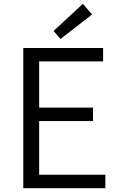

<svg xmlns="http://www.w3.org/2000/svg" viewBox="-20 -983 624 1003"><path d="M101.6 0V-732.4H518.6V-662.1H184.6V-420.9H465.8V-350.6H184.6V-70.3H530.3V0ZM295.9 -779.3 259.8 -821.3 413.1 -962.9 460.9 -907.2Z"/></svg>

Font: Gen Shin Gothic Normal
Style: Regular
Weight: 300
Designer: [Source Han Sans]
Ryoko NISHIZUKA  (kana & ideographs); Paul D. Hunt (Latin, Greek & Cyrillic); Wenlong ZHANG  (bopomofo
Version: Version 1.002.20150607